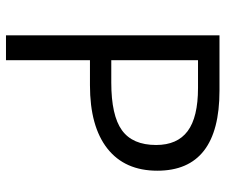

<svg xmlns="http://www.w3.org/2000/svg" viewBox="-76 -678 754 642"><g transform="rotate(90 301.0 -357.0)"><path d="M550.8 -505.9Q550.8 -397.5 476.8 -339.1Q402.8 -280.8 265.1 -280.8H181.2V0H98.1V-713.9H283.2Q550.8 -713.9 550.8 -505.9ZM181.2 -352.1H255.9Q366.2 -352.1 415.5 -387.7Q464.8 -423.3 464.8 -502Q464.8 -572.8 418.5 -607.4Q372.1 -642.1 273.9 -642.1H181.2Z"/></g></svg>

Font: Open Sans ACDW
Style: acdw
Weight: 400
Foundry: Ascender Corporation
Version: Version 1.10